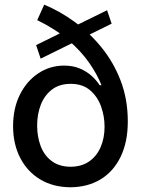

<svg xmlns="http://www.w3.org/2000/svg" viewBox="-20 -791 604 823"><path d="M458.5 -689.5 154.3 -539.6 134.8 -597.7 439 -747.1ZM281.7 11.7Q207 11.2 151.9 -22.2Q96.7 -55.7 66.4 -114.7Q36.1 -173.8 36.1 -250Q36.1 -326.2 64.9 -384.5Q93.8 -442.9 143.6 -476.3Q193.4 -509.8 254.9 -509.8Q293.9 -509.8 323.5 -496.8Q353 -483.9 373.8 -464.8Q394.5 -445.8 407.2 -425.8H415Q397 -471.7 362.1 -522Q327.1 -572.3 272.2 -619.6Q217.3 -667 139.6 -704.6L169.4 -771Q235.8 -743.7 299.6 -697.5Q363.3 -651.4 415 -587.9Q466.8 -524.4 497.3 -444.8Q527.8 -365.2 527.8 -270.5Q527.8 -182.6 497.3 -119.4Q466.8 -56.2 411.6 -22.5Q356.4 11.2 281.7 11.7ZM282.7 -76.2Q330.1 -76.7 362.3 -99.1Q394.5 -121.6 411.4 -160.4Q428.2 -199.2 428.2 -248Q428.2 -293 413.1 -335Q397.9 -377 366 -404.3Q334 -431.6 282.7 -431.6Q234.9 -431.6 202.9 -407.2Q170.9 -382.8 155 -342.3Q139.2 -301.8 139.2 -252.9Q139.2 -205.6 154.1 -165.5Q168.9 -125.5 200.9 -101.1Q232.9 -76.7 282.7 -76.2Z"/></svg>

Font: Inter 28pt Medium
Style: Regular
Weight: 500
Designer: Rasmus Andersson
Foundry: rsms
Version: Version 4.001;git-66647c0bb